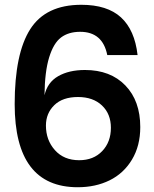

<svg xmlns="http://www.w3.org/2000/svg" viewBox="-20 -764 640 798"><path d="M317.9 -744.1Q425.8 -744.1 482.9 -691.7Q540 -639.2 551.8 -535.2H425.8Q406.7 -631.8 313 -631.8Q265.1 -631.8 233.9 -608.4Q202.6 -585 184.3 -525.6Q166 -466.3 165 -368.2Q176.8 -421.4 221.7 -447.3Q266.6 -473.1 333 -473.1Q439 -473.1 501 -408.9Q563 -344.7 563 -235.8Q563 -157.7 528.3 -100.3Q493.7 -43 435.3 -14.4Q377 14.2 303.2 14.2Q41 14.2 41 -331.1Q41 -541.5 105.7 -642.8Q170.4 -744.1 317.9 -744.1ZM170.9 -242.2Q170.9 -181.6 208.3 -139.9Q245.6 -98.1 309.1 -98.1Q368.7 -98.1 404.8 -136Q440.9 -173.8 440.9 -232.9Q440.9 -290.5 403.8 -325.7Q366.7 -360.8 304.2 -360.8Q240.2 -360.8 205.6 -326.9Q170.9 -293 170.9 -242.2Z"/></svg>

Font: Nacelle SemiBold
Style: Regular
Weight: 600
Designer: Sora Sagano
Foundry: Sora Sagano
Version: Version 1.000;FEAKit 1.0